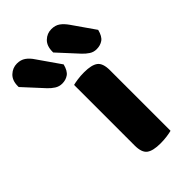

<svg xmlns="http://www.w3.org/2000/svg" viewBox="-364 -824 912 912"><g transform="rotate(-45 92.5 -367.5)"><path d="M150 8Q100 8 78 -8.5Q56 -25 56 -72V-479Q67 -482 87.5 -485Q108 -488 132 -488Q182 -488 204 -471.5Q226 -455 226 -408V-1Q215 2 194.5 5Q174 8 150 8ZM-137 -658V-664Q-137 -702 -115 -722.5Q-93 -743 -64 -743Q-39 -743 -21 -730.5Q-3 -718 12 -695L90 -583Q81 -548 63 -535.5Q45 -523 21 -523Q1 -523 -15.5 -533.5Q-32 -544 -46 -559ZM95 -658V-663Q95 -702 116.5 -722.5Q138 -743 167 -743Q193 -743 210.5 -730.5Q228 -718 244 -695L322 -583Q313 -548 295 -535.5Q277 -523 252 -523Q232 -523 216 -533.5Q200 -544 186 -559Z"/></g></svg>

Font: Baloo Bhaina 2 ExtraBold
Style: Regular
Weight: 800
Designer: Yesha Goshar, Manish Minz, Shuchita Grover and Ek Type
Foundry: Ek Type
Version: Version 1.640;hotconv 1.0.111;makeotfexe 2.5.65597; ttfautoh